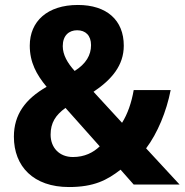

<svg xmlns="http://www.w3.org/2000/svg" viewBox="-20 -744 744 774"><path d="M294 -724C171 -724 100 -658 100 -560C100 -493 127 -443 168 -394C82 -345 36 -282 36 -193C36 -73 115 10 258 10C359 10 412 -18 466 -60L519 0H704L569 -146C615 -207 651 -294 668 -381H519C510 -329 494 -284 472 -249L357 -374C430 -423 479 -480 479 -560C479 -663 410 -724 294 -724ZM291 -622C325 -622 347 -601 347 -562C347 -522 327 -487 281 -458C252 -490 233 -523 233 -558C233 -601 258 -622 291 -622ZM244 -309 382 -154C356 -129 321 -111 274 -111C219 -111 184 -149 184 -201C184 -249 204 -280 244 -309Z"/></svg>

Font: Noto Sans Georgian SemiCondensed Bold
Style: Regular
Weight: 700
Width: 4
Designer: Monotype Design Team, Akaki Razmadze
Foundry: Google LLC
Version: Version 2.005